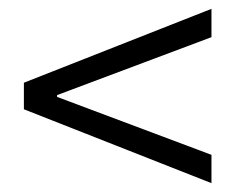

<svg xmlns="http://www.w3.org/2000/svg" viewBox="-20 -549 532 434"><path d="M458 -135 34 -302V-362L458 -529V-465L109 -334V-330L458 -199Z"/></svg>

Font: Assistant
Style: Regular
Weight: 400
Designer: Hebrew By Ben Nathan, Latin by Paul Hunt
Version: Version 2.001;PS 002.001;hotconv 1.0.88;makeotf.lib2.5.64775